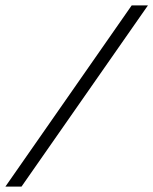

<svg xmlns="http://www.w3.org/2000/svg" viewBox="-49 -695 571 715"><path d="M-29 0 441.5 -675H502L31 0Z"/></svg>

Font: Newsreader 24pt SemiBold
Style: Italic
Weight: 600
Italic angle: -17°
Designer: Hugues Gentile
Foundry: Production Type
Version: Version 1.003